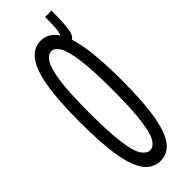

<svg xmlns="http://www.w3.org/2000/svg" viewBox="-235 -694 721 721"><g transform="rotate(-45 125.0 -333.5)"><path d="M125 11Q89 11 64 -18Q39 -47 26 -116.5Q13 -186 13 -308Q13 -427 26 -496.5Q39 -566 64 -596.5Q89 -627 125 -627Q161 -627 185.5 -596.5Q210 -566 223 -496.5Q236 -427 236 -308Q236 -186 223 -116.5Q210 -47 185.5 -18Q161 11 125 11ZM125 -45Q143 -45 156.5 -66Q170 -87 178 -143.5Q186 -200 186 -308Q186 -412 178 -469Q170 -526 156.5 -548.5Q143 -571 125 -571Q108 -571 93.5 -548.5Q79 -526 71 -469Q63 -412 63 -308Q63 -200 71 -143.5Q79 -87 93.5 -66Q108 -45 125 -45ZM189 -541 184 -584Q192 -584 196 -602Q200 -620 200 -678H234Q234 -599 226.5 -570Q219 -541 189 -541Z"/></g></svg>

Font: Inconsolata UltraCondensed
Style: Regular
Weight: 400
Width: 1
Monospace: yes
Designer: Raph Levien, Cyreal, Brenton Simpson
Foundry: Raph Levien, Cyreal, Google
Version: Version 3.001; ttfautohint (v1.8.2.53-6de2)